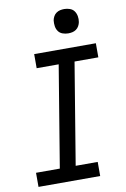

<svg xmlns="http://www.w3.org/2000/svg" viewBox="-102 -1013 704 1073"><g transform="rotate(-10 250.0 -477.0)"><path d="M27 0V-80H162L257 -655H132V-735H482V-655H347L252 -80H377V0ZM340 -816Q324 -816 308.5 -821.5Q293 -827 284 -839.5Q275 -852 272.5 -868.5Q270 -885 272 -902Q274 -913 280 -924Q286 -935 296 -942Q306 -949 317.5 -951.5Q329 -954 341 -954Q357 -954 372.5 -948.5Q388 -943 397 -930.5Q406 -918 409 -901.5Q412 -885 409 -868Q407 -857 401 -846Q395 -835 385 -828Q375 -821 363.5 -818.5Q352 -816 340 -816Z"/></g></svg>

Font: Iosevka SS18 Medium
Style: Italic
Weight: 500
Italic angle: -9°
Monospace: yes
Designer: Belleve Invis
Foundry: Belleve Invis
Version: Version 25.1.1; ttfautohint (v1.8.4)